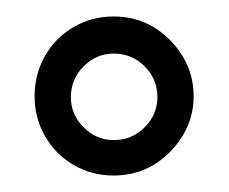

<svg xmlns="http://www.w3.org/2000/svg" viewBox="-20 -687 278 233"><path d="M118 -474Q91 -474 69 -487Q47 -500 34.5 -522Q22 -544 22 -570Q22 -597 34.5 -619Q47 -641 69 -654Q91 -667 118 -667Q145 -667 166.5 -654Q188 -641 201.5 -619Q215 -597 215 -570Q215 -544 201.5 -522Q188 -500 166.5 -487Q145 -474 118 -474ZM118 -517Q140 -517 155.5 -532.5Q171 -548 171 -569Q171 -591 155.5 -606.5Q140 -622 118 -622Q97 -622 81.5 -606.5Q66 -591 66 -569Q66 -548 81.5 -532.5Q97 -517 118 -517Z"/></svg>

Font: Faustina
Style: Regular
Weight: 400
Designer: Alfonso Garcia
Foundry: http://www.omnibus-type.com
Version: Version 1.200